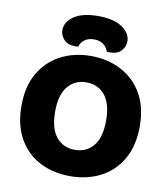

<svg xmlns="http://www.w3.org/2000/svg" viewBox="-92 -917 887 1012"><g transform="rotate(10 351.5 -410.5)"><path d="M668 -304Q668 -200 626.5 -128Q585 -56 513.5 -19Q442 18 351 18Q260 18 188.5 -19Q117 -56 76 -128Q35 -200 35 -304Q35 -408 77 -479.5Q119 -551 190.5 -588Q262 -625 351 -625Q440 -625 512 -588Q584 -551 626 -479.5Q668 -408 668 -304ZM488 -304Q488 -393 451 -438.5Q414 -484 351 -484Q290 -484 252.5 -439Q215 -394 215 -304Q215 -213 252.5 -168Q290 -123 352 -123Q414 -123 451 -168Q488 -213 488 -304ZM352 -714Q321 -714 301 -699Q281 -684 276 -662Q271 -661 267 -661Q263 -661 258 -661Q218 -661 198 -684Q178 -707 178 -733Q178 -778 223.5 -808.5Q269 -839 352 -839Q435 -839 480.5 -808.5Q526 -778 526 -733Q526 -707 506.5 -684Q487 -661 446 -661Q442 -661 437.5 -661Q433 -661 428 -662Q422 -684 402.5 -699Q383 -714 352 -714Z"/></g></svg>

Font: Baloo Bhaijaan 2 ExtraBold
Style: Regular
Weight: 800
Designer: Sanskriti Dholi, Noopur Datye and Ek Type
Foundry: Ek Type
Version: Version 1.701